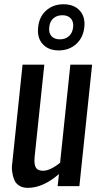

<svg xmlns="http://www.w3.org/2000/svg" viewBox="-20 -886 477 914"><path d="M265.1 -698.7Q291 -698.7 308.1 -713.9Q325.2 -729 328.1 -756.3Q328.6 -760.3 328.6 -764.2Q328.6 -785.6 316.9 -798.3Q303.2 -813.5 276.9 -813.5Q250.5 -813.5 233.6 -798.3Q216.8 -783.2 214.4 -756.3Q213.9 -751.5 213.9 -747.1Q213.9 -726.6 225.1 -713.9Q238.8 -698.7 265.1 -698.7ZM259.8 -646Q210.4 -646 183.1 -676.3Q160.6 -701.2 160.6 -740.2Q160.6 -748 161.6 -756.3Q166.5 -806.2 199.7 -835.9Q232.9 -865.7 282.2 -865.7Q331.5 -865.7 358.9 -836.4Q382.3 -811.5 382.3 -771Q382.3 -763.7 381.3 -756.3Q376 -706.1 342.3 -676Q308.6 -646 259.8 -646ZM112.3 8.3Q87.9 8.3 71.5 -2.2Q55.2 -12.7 48.1 -29.3Q41 -45.9 38.1 -67.4Q36.6 -77.1 36.6 -87.4Q36.6 -99.1 38.6 -110.8L87.4 -578.1H190.9L145 -140.6Q144 -130.4 144 -122.1Q144 -101.6 149.9 -89.8Q158.2 -73.2 185.1 -73.2Q218.8 -73.2 266.1 -111.3L314.9 -578.1H418.5L357.9 0H254.4L260.7 -57.6Q185.1 8.3 112.3 8.3Z"/></svg>

Font: Oswald
Style: Regular
Weight: 400
Designer: Vernon Adams
Foundry: Vernon Adams
Version: 3.0; ttfautohint (v0.94.23-7a4d-dirty) -l 8 -r 50 -G 200 -x 